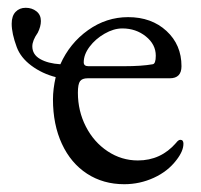

<svg xmlns="http://www.w3.org/2000/svg" viewBox="-20 -458 516 493"><path d="M451 -89Q451 -70 433 -47Q411 -18 375 -1.5Q339 15 299 15Q245 15 203.5 -12Q162 -39 139 -88.5Q116 -138 116 -203Q116 -229 123 -260Q88 -269 60.5 -289.5Q33 -310 23 -337Q10 -372 10 -397Q10 -417 20 -427.5Q30 -438 46 -438Q62 -438 73.5 -429Q85 -420 85 -404Q85 -390 77 -374Q63 -354 63 -339Q63 -318 83 -306.5Q103 -295 135 -293Q159 -347 206 -380.5Q253 -414 309 -414Q369 -414 407.5 -378.5Q446 -343 446 -288Q446 -257 416 -257H205Q191 -257 185.5 -249.5Q180 -242 180 -220Q180 -173 200.5 -133Q221 -93 256.5 -69.5Q292 -46 334 -46Q393 -46 432 -91Q438 -99 443 -99Q451 -99 451 -89ZM195 -298Q195 -288 207 -288H298Q344 -288 372 -293Q380 -294 380 -315Q380 -344 354.5 -364.5Q329 -385 294 -385Q272 -385 248.5 -371.5Q225 -358 210 -338Q195 -318 195 -298Z"/></svg>

Font: EB Garamond
Style: Regular
Weight: 400
Designer: Georg Duffner and Octavio Pardo
Foundry: Georg Duffner
Version: Version 1.000; ttfautohint (v1.6)